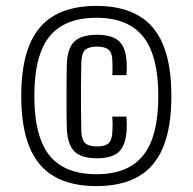

<svg xmlns="http://www.w3.org/2000/svg" viewBox="-20 -625 652 650"><path d="M306.4 5Q219.9 5 163.4 -27.7Q106.8 -60.4 79.4 -128Q51.9 -195.6 51.9 -300Q51.9 -404.8 79.4 -472.2Q106.8 -539.6 163.4 -572.3Q219.9 -605 306.4 -605Q435.8 -605 498 -531Q560.2 -456.9 560.2 -300Q560.2 -195.6 532.8 -128Q505.4 -60.4 449.1 -27.7Q392.8 5 306.4 5ZM306.4 -35.2Q413.9 -35.2 465 -99.2Q516 -163.2 516 -300Q516 -436.2 465 -500.5Q413.9 -564.8 306.4 -564.8Q198.3 -564.8 147.2 -501.1Q96.2 -437.3 96.2 -300Q96.2 -163.2 147.2 -99.2Q198.3 -35.2 306.4 -35.2ZM308.6 -89.2Q255.3 -89.2 232.2 -112.1Q209.1 -135 206.2 -187.3Q205.7 -208.8 205.4 -237Q205.1 -265.3 205.1 -295.7Q205.1 -326.1 205.4 -355.2Q205.7 -384.4 206.2 -408.1Q208.2 -461.4 231.7 -484.3Q255.2 -507.2 308 -507.2Q361.3 -507.2 384.2 -484.4Q407.2 -461.6 408.9 -409.8Q409.5 -399.1 409.2 -390.3Q408.9 -381.6 407.9 -370.6H360.2Q361.2 -382.5 360.9 -393.2Q360.6 -403.8 360.6 -413.8Q360.6 -445.1 348.2 -456.2Q335.9 -467.2 308 -467.2Q280.5 -467.2 268.4 -456.2Q256.3 -445.1 255.3 -413.8Q254.2 -369.4 254.1 -332.9Q253.9 -296.4 254.2 -260.9Q254.5 -225.4 255.3 -183Q256.1 -151.8 268.4 -140.5Q280.7 -129.2 308.6 -129.2Q336.3 -129.2 348.1 -140.5Q359.9 -151.8 360.6 -183Q361.2 -193.9 361.2 -203.5Q361.2 -213.1 360.2 -230.2H407.9Q408.9 -217.5 409.2 -207.8Q409.5 -198.1 408.9 -187.3Q406.4 -135.4 383.8 -112.3Q361.3 -89.2 308.6 -89.2Z"/></svg>

Font: Big Shoulders Display SC Thin
Style: Regular
Weight: 100
Designer: Patric King
Foundry: XO Type Co
Version: Version 2.002